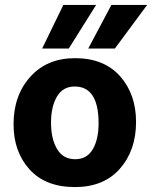

<svg xmlns="http://www.w3.org/2000/svg" viewBox="-20 -751 617 779"><path d="M338 -554 432 -731H577L446 -554ZM151 -554 237 -731H370L259 -554ZM284 8Q165 8 100 -63.5Q35 -135 35 -247Q35 -364 103 -439.5Q171 -515 284 -515Q402 -515 467 -442Q532 -369 532 -256Q532 -141 466.5 -66.5Q401 8 284 8ZM283 -400Q235 -400 211 -359Q187 -318 187 -253Q187 -188 211.5 -146.5Q236 -105 285 -105Q333 -105 356.5 -145.5Q380 -186 380 -251Q380 -400 283 -400Z"/></svg>

Font: Hind Bold
Style: Regular
Weight: 700
Designer: Manushi Parikh, Satya Rajpurohit
Foundry: Indian Type Foundry
Version: Version 1.201;PS 1.0;hotconv 1.0.78;makeotf.lib2.5.61930; tt